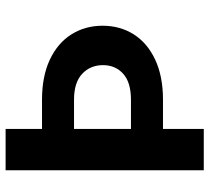

<svg xmlns="http://www.w3.org/2000/svg" viewBox="-51 -696 747 685"><g transform="rotate(-90 322.5 -353.5)"><path d="M205.1 -707V-577.1H309.6Q392.6 -577.1 451.9 -549.3Q511.2 -521.5 542.2 -472.4Q573.2 -423.3 573.2 -361.3Q573.2 -298.8 542.5 -250Q511.7 -201.2 452.1 -173.3Q392.6 -145.5 309.6 -145.5H205.1V0H57.6V-707ZM309.6 -259.8Q371.1 -259.8 401.9 -287.6Q432.6 -315.4 432.6 -359.4Q432.6 -404.8 401.6 -433.8Q370.6 -462.9 309.6 -462.9H205.1V-259.8Z"/></g></svg>

Font: Pretendard Std
Style: Bold
Weight: 700
Designer: Base glyphs from Inter by Rasmus Andersson; Hangeul glyphs from Noto Sans CJK(Source Han Sans) by Jang Soo-young and Kan
Foundry: Kil Hyung-jin
Version: Version 1.309